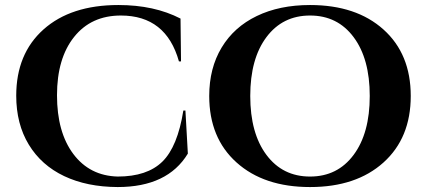

<svg xmlns="http://www.w3.org/2000/svg" viewBox="-20 -734 1699 768"><path d="M713.4 -292H721.7L731.4 -119.6Q650.4 14.2 450.7 14.2Q328.1 13.7 236.8 -29.5Q145.5 -72.8 95.2 -155.5Q44.9 -238.3 44.9 -351.1Q44.9 -519 154.3 -616.5Q263.7 -713.9 453.6 -713.9Q597.2 -713.9 702.1 -659.7L704.1 -488.3H695.8Q644.5 -671.9 463.4 -671.9Q344.7 -671.9 276.4 -586.2Q208 -500.5 208 -353Q208 -205.1 273.4 -117.9Q338.9 -30.8 450.7 -27.8Q568.4 -27.8 629.4 -87.4Q690.4 -147 713.4 -292Z M1220.2 -713.9Q1404.8 -713.9 1513.9 -616Q1623 -518.1 1623 -350.1Q1623 -182.1 1513.9 -84Q1404.8 14.2 1220.2 14.2Q1035.6 14.2 926.3 -84Q816.9 -182.1 816.9 -350.1Q816.9 -461.4 866.5 -543.7Q916 -626 1007.1 -669.9Q1098.1 -713.9 1220.2 -713.9ZM1045.7 -114.5Q1110.4 -27.8 1220.2 -27.8Q1330.1 -27.8 1394.5 -114.5Q1459 -201.2 1459 -350.1Q1459 -499 1394.5 -585.4Q1330.1 -671.9 1220.2 -671.9Q1110.4 -671.9 1045.7 -585.4Q981 -499 981 -350.1Q981 -201.2 1045.7 -114.5Z"/></svg>

Font: Cinzel Decorative Bold
Style: Regular
Weight: 700
Designer: Natanael Gama
Version: Version 1.001;PS 001.001;hotconv 1.0.56;makeotf.lib2.0.21325